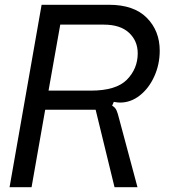

<svg xmlns="http://www.w3.org/2000/svg" viewBox="-20 -783 714 803"><path d="M20 0 154 -763H436Q540 -763 594 -708.5Q648 -654 648 -571Q648 -514 625.5 -464Q603 -414 565 -384Q527 -354 482 -354Q471 -354 456 -357L449 -341Q462 -334 467.5 -321Q473 -308 477 -291L555 0H459L380 -324H169L112 0ZM360 -404Q466 -404 511 -450Q556 -496 556 -560Q556 -612 519.5 -646Q483 -680 414 -680H232L183 -404Z"/></svg>

Font: Open Sauce Sans
Style: Italic
Weight: 400
Italic angle: -10°
Designer: Alfredo Marco Pradil
Foundry: Creative Sauce Fz LLC
Version: Version 1.477